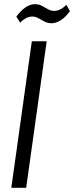

<svg xmlns="http://www.w3.org/2000/svg" viewBox="-20 -897 354 917"><path d="M203 -700 105 0H34L132 -700ZM58 -818Q80 -847 102 -862Q124 -877 146 -877Q166 -877 180.5 -869Q195 -861 209 -853Q223 -845 238 -845Q253 -845 267.5 -852Q282 -859 297 -874L314 -844Q293 -815 270.5 -800.5Q248 -786 226 -786Q208 -786 192.5 -794Q177 -802 163.5 -810Q150 -818 134 -818Q119 -818 105.5 -811Q92 -804 76 -789Z"/></svg>

Font: Pathway Extreme Condensed Light
Style: Italic
Weight: 300
Width: 3
Italic angle: -8°
Version: Version 1.001;gftools[0.9.26]